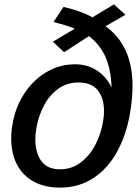

<svg xmlns="http://www.w3.org/2000/svg" viewBox="-20 -840 640 875"><path d="M31 -208.5Q31 -242.5 37.5 -277Q50.5 -351.5 90.5 -413.2Q130.5 -475 191 -511Q251.5 -547 322.5 -547Q379 -547 422.2 -518.5Q465.5 -490 488.5 -441.5Q485.5 -524 461 -579.8Q436.5 -635.5 385.5 -675.5L272 -602L221 -650L320.5 -709Q298 -720 254 -731.5L224 -740L269.5 -808.5Q353.5 -789 401 -761L499.5 -820L551.5 -772.5L461 -720.5Q584 -632.5 584 -447.5Q584 -389 571.5 -318Q554.5 -223 513.2 -147.8Q472 -72.5 406 -28.8Q340 15 253 15Q183 15 133 -12.8Q83 -40.5 57 -91Q31 -141.5 31 -208.5ZM449.5 -285Q454 -310.5 454 -334.5Q454 -393 425.5 -428.5Q397 -464 338 -464Q284.5 -464 244.5 -434.8Q204.5 -405.5 180.2 -359Q156 -312.5 146 -258Q141 -228 141 -204.5Q141 -144 168.2 -106.2Q195.5 -68.5 253.5 -68.5Q307.5 -68.5 348.5 -100Q389.5 -131.5 414.8 -180.8Q440 -230 449.5 -285Z"/></svg>

Font: JuliaMono SemiBold
Style: Italic
Weight: 600
Italic angle: -9°
Monospace: yes
Designer: cormullion
Foundry: corm
Version: Version 0.056; ttfautohint (v1.8.4)